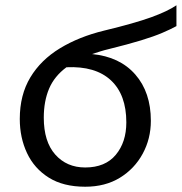

<svg xmlns="http://www.w3.org/2000/svg" viewBox="-20 -698 689 728"><path d="M303 10Q220 10 165 -24.5Q110 -59 82.5 -117.5Q55 -176 55 -247Q55 -338 95 -404.5Q135 -471 207.5 -515Q280 -559 375 -582Q491 -610 553 -632.5Q615 -655 649 -678V-599Q627 -587 595.5 -573.5Q564 -560 515 -545Q466 -530 393 -512Q376 -508 360 -503Q344 -498 329 -493Q434 -483 493 -415.5Q552 -348 552 -240Q552 -172 521 -115Q490 -58 434.5 -24Q379 10 303 10ZM303 -63Q379 -63 419 -111Q459 -159 459 -234Q459 -339 400.5 -393.5Q342 -448 232 -443Q186 -409 166 -361.5Q146 -314 146 -252Q146 -161 189.5 -112Q233 -63 303 -63Z"/></svg>

Font: Noto Sans Living
Style: Regular
Weight: 400
Designer: Monotype Design Team
Foundry: Monotype Imaging Inc.
Version: Version 2.013; ttfautohint (v1.8.4.7-5d5b)